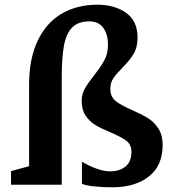

<svg xmlns="http://www.w3.org/2000/svg" viewBox="-20 -787 727 818"><path d="M104 -79V-426Q104 -537 140.5 -613.5Q177 -690 242.5 -728.5Q308 -767 395 -767Q468 -767 517 -732.5Q566 -698 566 -627Q566 -585 549 -557Q532 -529 501 -498Q475 -472 462.5 -453Q450 -434 450 -408Q450 -375 473 -356.5Q496 -338 545 -317Q586 -299 611.5 -283Q637 -267 655 -239Q673 -211 673 -170Q673 -81 614 -35Q555 11 459 11Q423 11 385 7.5Q347 4 329 -4V-98Q355 -82 388.5 -69.5Q422 -57 450 -57Q489 -57 514.5 -77.5Q540 -98 540 -140Q540 -171 518 -187.5Q496 -204 449 -224Q410 -240 386 -254.5Q362 -269 345 -294Q328 -319 328 -358Q328 -385 341 -408.5Q354 -432 380 -465Q410 -503 425 -531Q440 -559 440 -596Q440 -641 420 -668.5Q400 -696 361 -696Q313 -696 287.5 -670Q262 -644 252.5 -592.5Q243 -541 243 -455V0H27V-58Z"/></svg>

Font: Martel ExtraBold
Style: Regular
Weight: 800
Designer: Dan Reynolds
Foundry: Dan Reynolds
Version: Version 1.001; ttfautohint (v1.1) -l 5 -r 5 -G 72 -x 0 -D la